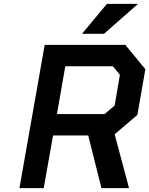

<svg xmlns="http://www.w3.org/2000/svg" viewBox="-20 -968 768 988"><path d="M402 -794 530 -948H690L515 -794ZM80 0 210 -737H625L728 -612L687 -377L570 -277L644 0H502L434 -271H253L205 0ZM273 -381H518L570 -425L597 -583L561 -627H316Z"/></svg>

Font: Tomorrow Medium
Style: Italic
Weight: 500
Italic angle: -10°
Designer: Tony de Marco, Monica Rizzolli
Foundry: Just in Type
Version: Version 2.002